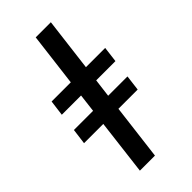

<svg xmlns="http://www.w3.org/2000/svg" viewBox="-287 -809 1072 1072"><g transform="rotate(-45 249.0 -273.0)"><path d="M52 -426.5 40 -334H192L179 -226H27.5L15.5 -134H167.5L127.5 195H246.5L287 -134H439L450.5 -226H298L311.5 -334H463.5L475 -426.5H323L362 -742.5H242.5L203.5 -426.5Z"/></g></svg>

Font: Lato
Style: Bold Italic
Weight: 700
Italic angle: -7°
Designer: Lukasz Dziedzic
Foundry: tyPoland Lukasz Dziedzic
Version: Version 2.007; 2014-02-27